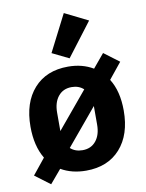

<svg xmlns="http://www.w3.org/2000/svg" viewBox="-94 -881 760 998"><g transform="rotate(-10 286.0 -382.5)"><path d="M302 -578 214 -621 313 -815 436 -754ZM94 50 14 -10 81 -93Q40 -161 40 -263Q40 -390 105.5 -463.5Q171 -537 286 -537Q361 -537 418 -503L478 -575L558 -515L490 -431Q532 -365 532 -262Q532 -135 466.5 -61.5Q401 12 286 12Q211 12 154 -21ZM189 -214 349 -406Q324 -429 286 -429Q241 -429 215 -397Q189 -365 189 -311V-285ZM286 -96Q331 -96 357 -128Q383 -160 383 -214V-252V-312L222 -119Q247 -96 286 -96Z"/></g></svg>

Font: Anuphan
Style: Bold
Weight: 700
Designer: Mike Abbink, Paul van der Laan, Pieter van Rosmalen, Mint Tantisuwanna
Foundry: Bold Monday; Cadson Demak
Version: Version 3.002;hotconv 1.0.109;makeotfexe 2.5.65596